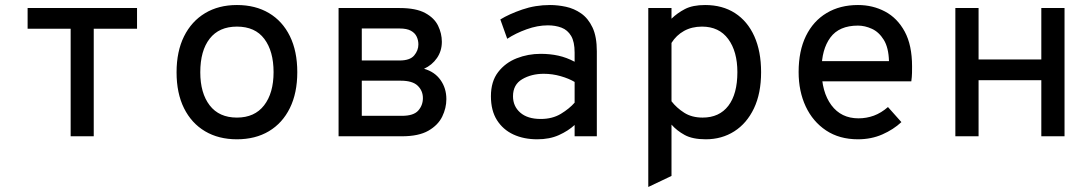

<svg xmlns="http://www.w3.org/2000/svg" viewBox="-20 -543 4352 765"><path d="M261.5 0V-428.5H90V-511H526V-428.5H353.5V0Z M924 12Q851 12 797 -20Q743 -52 713.2 -111.8Q683.5 -171.5 683.5 -255Q683.5 -338 713.2 -398Q743 -458 797 -490.5Q851 -523 924 -523Q997.5 -523 1051.5 -491Q1105.5 -459 1135 -399Q1164.5 -339 1164.5 -255.5Q1164.5 -172.5 1135 -112.5Q1105.5 -52.5 1051.5 -20.2Q997.5 12 924 12ZM924 -74.5Q994.5 -74.5 1032.2 -123.2Q1070 -172 1070 -255.5Q1070 -339 1033.2 -388Q996.5 -437 924 -437Q853 -437 815.5 -389Q778 -341 778 -255Q778 -172 815.5 -123.2Q853 -74.5 924 -74.5Z M1329 0V-511H1572.5Q1637.5 -511 1674 -491.2Q1710.5 -471.5 1725.5 -440.5Q1740.5 -409.5 1740.5 -376.5Q1740.5 -340 1721 -311.8Q1701.5 -283.5 1669.5 -269Q1712 -257 1735.2 -224.2Q1758.5 -191.5 1758.5 -148Q1758.5 -112.5 1742 -78.5Q1725.5 -44.5 1686.8 -22.2Q1648 0 1581.5 0ZM1421.5 -81.5H1581.5Q1628 -81.5 1646.5 -102.5Q1665 -123.5 1665 -152Q1665 -181.5 1644.2 -201.5Q1623.5 -221.5 1576.5 -221.5H1421.5ZM1421.5 -302H1572Q1613.5 -302 1630.2 -322Q1647 -342 1647 -366Q1647 -382.5 1640.2 -397Q1633.5 -411.5 1617.2 -420.5Q1601 -429.5 1572 -429.5H1421.5Z M2120.5 12Q2067 12 2025.5 -7.2Q1984 -26.5 1960 -64.5Q1936 -102.5 1936 -159.5Q1936 -218.5 1964.8 -255.8Q1993.5 -293 2038.8 -310.8Q2084 -328.5 2134 -328.5Q2172 -328.5 2204.8 -321.2Q2237.5 -314 2269.5 -297V-333.5Q2269.5 -376.5 2255.5 -400Q2241.5 -423.5 2217.2 -432.8Q2193 -442 2163 -442Q2121.5 -442 2078 -426.2Q2034.5 -410.5 2001 -388.5L1973.5 -465.5Q2008.5 -487 2060.8 -505Q2113 -523 2171.5 -523Q2202.5 -523 2235 -516Q2267.5 -509 2295.5 -489.5Q2323.5 -470 2340.8 -433.5Q2358 -397 2358 -338.5V0H2269.5V-45Q2244 -21.5 2207 -4.8Q2170 12 2120.5 12ZM2134.5 -69Q2181 -69 2214.8 -89.5Q2248.5 -110 2269.5 -134V-216.5Q2247 -230 2214 -239.5Q2181 -249 2146.5 -249Q2097.5 -249 2060.8 -227.5Q2024 -206 2024 -159.5Q2024 -119.5 2053 -94.2Q2082 -69 2134.5 -69Z M2563 202V-511H2655.5V-468.5Q2678.5 -491 2709.2 -507Q2740 -523 2789.5 -523Q2858.5 -523 2908.5 -490.8Q2958.5 -458.5 2985.5 -398.5Q3012.5 -338.5 3012.5 -255.5Q3012.5 -171 2984 -111.2Q2955.5 -51.5 2905.8 -19.8Q2856 12 2792 12Q2739.5 12 2708 -5.2Q2676.5 -22.5 2655.5 -46.5V158ZM2779.5 -74.5Q2846 -74.5 2882 -121.5Q2918 -168.5 2918 -255.5Q2918 -338 2881.5 -387.5Q2845 -437 2777 -437Q2736.5 -437 2705.5 -419.8Q2674.5 -402.5 2655.5 -372V-139.5Q2676 -113 2706.2 -93.8Q2736.5 -74.5 2779.5 -74.5Z M3398.5 12Q3324.5 12 3271.5 -23.2Q3218.5 -58.5 3190.2 -119Q3162 -179.5 3162 -256Q3162 -340 3191.2 -399.8Q3220.5 -459.5 3273.8 -491.2Q3327 -523 3398.5 -523Q3457.5 -523 3506.5 -497Q3555.5 -471 3584.8 -417Q3614 -363 3614 -278.5Q3614 -268 3613.8 -252.5Q3613.5 -237 3611 -219H3234V-299.5H3522Q3520.5 -353.5 3501.2 -384.5Q3482 -415.5 3454 -428.2Q3426 -441 3398.5 -441Q3323.5 -441 3288.5 -393.5Q3253.5 -346 3253.5 -265.5Q3253.5 -176.5 3292.5 -124Q3331.5 -71.5 3400.5 -71.5Q3432.5 -71.5 3461.8 -82.2Q3491 -93 3518 -116.5L3571.5 -56.5Q3540 -27 3495.8 -7.5Q3451.5 12 3398.5 12Z M3786.5 0V-511H3879V-306H4129V-511H4221.5V0H4129V-223.5H3879V0Z"/></svg>

Font: Overpass Mono Medium
Style: Regular
Weight: 500
Monospace: yes
Designer: Delve Withrington, Dave Bailey
Foundry: Delve Fonts LLC
Version: Version 4.000